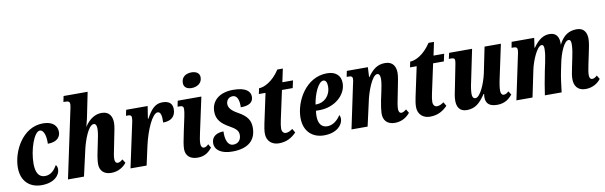

<svg xmlns="http://www.w3.org/2000/svg" viewBox="-50 -1260 5543 1760"><g transform="rotate(-10 2722.0 -380.0)"><path d="M227 10C346 10 400 -54 400 -108C400 -126 394 -142 386 -149C362 -109 330 -67 272 -67C216 -67 187 -111 187 -197C187 -327 243 -486 296 -486C333 -486 351 -426 348 -354C437 -354 467 -399 467 -444C467 -499 428 -546 336 -546C144 -546 39 -336 39 -186C39 -55 121 10 227 10Z M875 10C944 10 991 -25 1018 -59L996 -94C977 -79 967 -71 950 -71C932 -71 923 -85 923 -111C923 -139 931 -172 939 -212L960 -318C967 -355 979 -402 979 -438C979 -495 955 -547 882 -547C821 -547 767 -513 724 -447H723C727 -464 735 -492 741 -519L790 -760H566L555 -706H575C603 -706 614 -697 614 -676C614 -660 609 -641 605 -622L473 0H622L678 -247C695 -321 742 -459 793 -459C816 -459 820 -432 820 -408C820 -375 808 -318 802 -291L785 -208C773 -153 769 -113 769 -90C769 -30 807 10 875 10Z M1055 0H1205L1243 -173C1276 -323 1340 -463 1389 -463C1417 -463 1426 -425 1423 -362C1497 -362 1540 -398 1540 -467C1540 -518 1510 -546 1447 -546C1380 -546 1341 -503 1296 -421H1291L1309 -536H1109L1098 -482H1119C1137 -482 1149 -476 1149 -458C1149 -436 1144 -411 1138 -387Z M1735 -628C1784 -628 1833 -654 1833 -711C1833 -753 1797 -770 1758 -770C1710 -770 1663 -747 1663 -687C1663 -646 1695 -628 1735 -628ZM1680 10C1752 10 1786 -26 1815 -59L1795 -94C1778 -79 1768 -71 1752 -71C1735 -71 1724 -86 1724 -112C1724 -138 1730 -170 1739 -211L1809 -536H1589L1578 -482H1595C1623 -482 1633 -475 1633 -452C1633 -438 1630 -411 1623 -380L1595 -249C1578 -172 1569 -120 1569 -89C1569 -27 1609 10 1680 10Z M2002 10C2153 10 2224 -59 2224 -174C2224 -242 2195 -285 2114 -330C2061 -359 2028 -390 2031 -432C2034 -463 2055 -489 2092 -489C2140 -489 2150 -429 2148 -376C2221 -376 2265 -399 2265 -455C2265 -503 2226 -546 2106 -546C1980 -546 1901 -482 1901 -378C1901 -306 1941 -263 2014 -222C2066 -192 2095 -172 2095 -128C2095 -81 2066 -51 2022 -51C1968 -51 1950 -114 1953 -186C1896 -186 1841 -161 1841 -96C1841 -29 1904 10 2002 10Z M2435 10C2511 10 2559 -22 2599 -62L2578 -99C2559 -85 2537 -73 2515 -73C2494 -73 2478 -90 2478 -119C2478 -140 2482 -165 2489 -198L2547 -467H2647L2662 -536H2563L2589 -659H2538C2471 -556 2390 -519 2343 -519L2332 -467H2394L2335 -191C2329 -164 2323 -126 2323 -100C2323 -28 2374 10 2435 10Z M2857 10C2978 10 3034 -60 3034 -113C3034 -128 3030 -142 3024 -149C3000 -108 2954 -67 2901 -67C2845 -67 2817 -107 2817 -177C2817 -197 2819 -212 2821 -225H2853C2997 -225 3106 -323 3106 -433C3106 -504 3060 -546 2979 -546C2781 -546 2670 -337 2670 -186C2670 -53 2754 10 2857 10ZM2827 -282C2842 -378 2888 -486 2936 -486C2957 -486 2969 -463 2969 -427C2969 -340 2909 -282 2834 -282Z M3515 10C3584 10 3631 -26 3657 -59L3636 -94C3618 -79 3604 -71 3590 -71C3573 -71 3564 -85 3564 -111C3564 -138 3571 -172 3579 -212L3599 -313C3606 -350 3618 -402 3618 -438C3618 -495 3594 -546 3520 -546C3451 -546 3406 -514 3357 -444H3354L3359 -536H3163L3152 -482H3171C3196 -482 3206 -475 3206 -456C3206 -437 3200 -416 3196 -398L3112 0H3262L3311 -218C3328 -307 3383 -459 3432 -459C3454 -459 3459 -432 3459 -409C3459 -375 3447 -318 3441 -291L3424 -211C3415 -161 3410 -130 3409 -100C3406 -33 3444 10 3515 10Z M3842 10C3918 10 3966 -22 4006 -62L3985 -99C3966 -85 3944 -73 3922 -73C3901 -73 3885 -90 3885 -119C3885 -140 3889 -165 3896 -198L3954 -467H4054L4069 -536H3970L3996 -659H3945C3878 -556 3797 -519 3750 -519L3739 -467H3801L3742 -191C3736 -164 3730 -126 3730 -100C3730 -28 3781 10 3842 10Z M4468 10C4541 10 4581 -26 4610 -60L4589 -94C4572 -79 4559 -71 4543 -71C4526 -71 4515 -86 4515 -112C4515 -142 4520 -173 4526 -203L4597 -536H4445L4396 -296C4374 -196 4323 -85 4282 -85C4261 -85 4252 -102 4252 -128C4252 -155 4258 -199 4267 -237L4329 -536H4115L4103 -482H4122C4149 -482 4158 -476 4158 -457C4158 -440 4153 -421 4147 -389L4112 -212C4104 -176 4094 -130 4094 -95C4094 -39 4116 9 4185 9C4264 9 4309 -33 4360 -109H4366C4364 -98 4363 -87 4363 -78C4363 -30 4385 10 4468 10Z M5291 8C5360 8 5407 -27 5433 -61L5412 -96C5395 -81 5383 -73 5366 -73C5350 -73 5340 -87 5340 -113C5340 -139 5347 -172 5355 -213L5376 -313C5384 -351 5396 -404 5396 -441C5396 -495 5374 -546 5304 -546C5233 -546 5179 -515 5138 -434H5136C5137 -439 5137 -444 5137 -448C5137 -498 5117 -546 5051 -546C4996 -546 4948 -518 4898 -446H4894L4907 -536H4697L4687 -482H4706C4729 -482 4740 -476 4740 -454C4740 -436 4735 -416 4731 -398L4647 0H4797L4849 -250C4865 -326 4918 -459 4963 -459C4980 -459 4983 -438 4983 -419C4983 -385 4976 -338 4966 -293L4951 -223C4937 -154 4919 -55 4912 0H5068C5074 -57 5087 -153 5097 -197L5111 -265C5129 -355 5172 -463 5214 -462C5233 -462 5236 -439 5236 -418C5236 -378 5226 -326 5219 -294L5202 -212C5191 -162 5186 -130 5186 -101C5186 -45 5213 8 5291 8Z"/></g></svg>

Font: Noto Serif Condensed Extra
Style: Italic
Weight: 800
Width: 3
Italic angle: -12°
Designer: Monotype Design Team
Foundry: Monotype Imaging Inc.
Version: Version 1.901